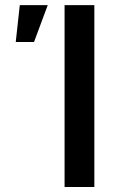

<svg xmlns="http://www.w3.org/2000/svg" viewBox="-20 -748 475 768"><path d="M357.4 -727.5V0H238.3V-727.5ZM43 -580.1 59.1 -727.5H170.9L116.2 -580.1Z"/></svg>

Font: Inter
Style: 540
Weight: 540
Designer: Rasmus Andersson
Foundry: rsms
Version: Version 4.001;git-66647c0bb